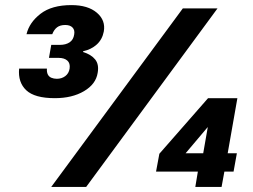

<svg xmlns="http://www.w3.org/2000/svg" viewBox="-20 -733 993 753"><path d="M195 -348Q116 -348 83 -379Q50 -410 55 -464H164Q163 -450 167.5 -441Q172 -432 181.5 -428Q191 -424 203 -424Q222 -424 236 -434.5Q250 -445 253 -464Q256 -485 244 -495.5Q232 -506 210 -506H172L181 -557H215Q238 -557 253 -567Q268 -577 271 -598Q274 -615 264.5 -625Q255 -635 236 -635Q216 -635 204 -626Q192 -617 185 -599H84Q95 -645 139 -679Q183 -713 260 -713Q325 -713 360 -683Q395 -653 387 -609Q381 -578 359.5 -558.5Q338 -539 306 -532V-529Q338 -519 353.5 -499.5Q369 -480 363 -447Q356 -403 309.5 -375.5Q263 -348 195 -348ZM181 0 697 -700H833L318 0ZM746 0 756 -60H592L605 -130L796 -348H911L873 -132H909L896 -60H860L849 0ZM708 -132H777L795 -235Z"/></svg>

Font: DM Sans 11pt ExtraBold
Style: Italic
Weight: 800
Italic angle: -10°
Version: Version 4.004;gftools[0.9.30]